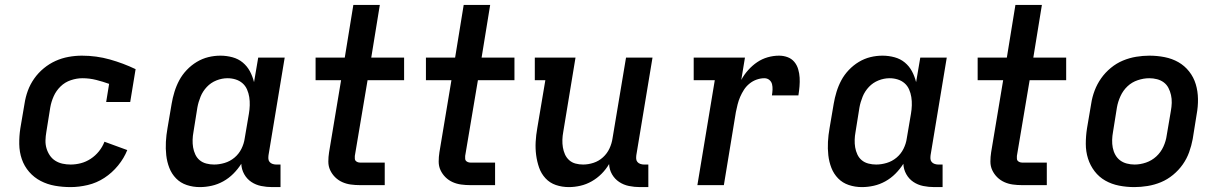

<svg xmlns="http://www.w3.org/2000/svg" viewBox="-20 -755 4990 783"><path d="M268 8Q235 8 204 2.5Q173 -3 146 -17Q119 -31 99 -54Q79 -77 69 -106Q59 -135 58.5 -167.5Q58 -200 63 -232L80 -332Q84 -359 93.5 -385Q103 -411 119.5 -434.5Q136 -458 158.5 -476.5Q181 -495 206.5 -506.5Q232 -518 259.5 -523Q287 -528 314 -528Q373 -528 428 -512.5Q483 -497 533 -473L511 -339H413L425 -413Q400 -422 372.5 -429Q345 -436 316 -436Q293 -436 269 -428Q245 -420 227 -402.5Q209 -385 199 -362.5Q189 -340 185 -317L169 -217Q166 -200 165.5 -183Q165 -166 169.5 -150.5Q174 -135 183 -121.5Q192 -108 205.5 -99.5Q219 -91 235 -87.5Q251 -84 268 -84Q289 -84 310 -89.5Q331 -95 350 -107.5Q369 -120 383.5 -138Q398 -156 406 -177L499 -143Q486 -110 461.5 -80Q437 -50 405.5 -29.5Q374 -9 338 -0.5Q302 8 268 8Z M795 8Q767 8 741.5 -0.5Q716 -9 698 -27.5Q680 -46 670.5 -70.5Q661 -95 658 -122Q655 -149 656.5 -176.5Q658 -204 663 -232L680 -332Q684 -356 691.5 -380.5Q699 -405 711 -427.5Q723 -450 741.5 -469.5Q760 -489 782.5 -502.5Q805 -516 829.5 -522Q854 -528 879 -528Q904 -528 928 -521.5Q952 -515 970 -500Q988 -485 999 -464.5Q1010 -444 1016 -420L1033 -520H1141L1075 -122Q1074 -114 1074.5 -107Q1075 -100 1079.5 -94.5Q1084 -89 1091.5 -86.5Q1099 -84 1106 -84H1124V8H1090Q1067 8 1045 3.5Q1023 -1 1005 -13Q987 -25 976 -44.5Q965 -64 964 -87Q950 -65 931.5 -46.5Q913 -28 890.5 -15.5Q868 -3 843.5 2.5Q819 8 795 8ZM853 -84Q874 -84 896 -90.5Q918 -97 936 -112Q954 -127 964.5 -148Q975 -169 978 -191L995 -291Q998 -308 998.5 -325.5Q999 -343 996.5 -359Q994 -375 987.5 -390Q981 -405 969 -415.5Q957 -426 941 -431Q925 -436 908 -436Q885 -436 862.5 -427Q840 -418 823.5 -400.5Q807 -383 798 -361Q789 -339 785 -317L769 -217Q766 -201 765.5 -185Q765 -169 767.5 -154Q770 -139 776.5 -125Q783 -111 794.5 -101.5Q806 -92 821.5 -88Q837 -84 853 -84Z M1448 0Q1429 0 1410.5 -2.5Q1392 -5 1375.5 -12.5Q1359 -20 1346.5 -32.5Q1334 -45 1326.5 -61Q1319 -77 1319 -96Q1319 -115 1322 -134L1371 -428H1267V-520H1386L1421 -735H1529L1494 -520H1628V-428H1479L1427 -119Q1427 -114 1427 -108.5Q1427 -103 1430 -99.5Q1433 -96 1438 -94Q1443 -92 1448 -92H1549V0Z M1898 0Q1879 0 1860.5 -2.5Q1842 -5 1825.5 -12.5Q1809 -20 1796.5 -32.5Q1784 -45 1776.5 -61Q1769 -77 1769 -96Q1769 -115 1772 -134L1821 -428H1717V-520H1836L1871 -735H1979L1944 -520H2078V-428H1929L1877 -119Q1877 -114 1877 -108.5Q1877 -103 1880 -99.5Q1883 -96 1888 -94Q1893 -92 1898 -92H1999V0Z M2300 8Q2272 8 2247 -0.5Q2222 -9 2204.5 -28Q2187 -47 2178.5 -71.5Q2170 -96 2166.5 -122.5Q2163 -149 2164.5 -176.5Q2166 -204 2171 -232L2204 -428H2161V-520H2327L2277 -217Q2274 -201 2273.5 -185Q2273 -169 2275.5 -154Q2278 -139 2284 -125.5Q2290 -112 2301 -102Q2312 -92 2327 -88Q2342 -84 2358 -84Q2379 -84 2400.5 -91Q2422 -98 2439 -113.5Q2456 -129 2465.5 -149.5Q2475 -170 2478 -191L2533 -520H2641L2575 -122Q2574 -114 2574.5 -107Q2575 -100 2579.5 -94.5Q2584 -89 2591.5 -86.5Q2599 -84 2606 -84H2624V8H2590Q2567 8 2545 3.5Q2523 -1 2505 -13Q2487 -25 2476 -44Q2465 -63 2464 -86Q2451 -64 2433 -46Q2415 -28 2393 -15.5Q2371 -3 2347 2.5Q2323 8 2300 8Z M2824 0 2895 -428H2809V-520H3018L3003 -429Q3014 -450 3031 -469Q3048 -488 3068 -501.5Q3088 -515 3111 -521.5Q3134 -528 3157 -528Q3175 -528 3191.5 -522Q3208 -516 3219 -503Q3230 -490 3235 -473Q3240 -456 3241 -438.5Q3242 -421 3240.5 -403Q3239 -385 3236 -366H3128Q3130 -378 3130.5 -389.5Q3131 -401 3128.5 -411.5Q3126 -422 3117.5 -429Q3109 -436 3097 -436Q3082 -436 3066 -430.5Q3050 -425 3036.5 -414Q3023 -403 3014 -389Q3005 -375 2998.5 -360Q2992 -345 2988 -329Q2984 -313 2981 -298L2932 0Z M3495 8Q3467 8 3441.5 -0.5Q3416 -9 3398 -27.5Q3380 -46 3370.5 -70.5Q3361 -95 3358 -122Q3355 -149 3356.5 -176.5Q3358 -204 3363 -232L3380 -332Q3384 -356 3391.5 -380.5Q3399 -405 3411 -427.5Q3423 -450 3441.5 -469.5Q3460 -489 3482.5 -502.5Q3505 -516 3529.5 -522Q3554 -528 3579 -528Q3604 -528 3628 -521.5Q3652 -515 3670 -500Q3688 -485 3699 -464.5Q3710 -444 3716 -420L3733 -520H3841L3775 -122Q3774 -114 3774.5 -107Q3775 -100 3779.5 -94.5Q3784 -89 3791.5 -86.5Q3799 -84 3806 -84H3824V8H3790Q3767 8 3745 3.5Q3723 -1 3705 -13Q3687 -25 3676 -44.5Q3665 -64 3664 -87Q3650 -65 3631.5 -46.5Q3613 -28 3590.5 -15.5Q3568 -3 3543.5 2.5Q3519 8 3495 8ZM3553 -84Q3574 -84 3596 -90.5Q3618 -97 3636 -112Q3654 -127 3664.5 -148Q3675 -169 3678 -191L3695 -291Q3698 -308 3698.5 -325.5Q3699 -343 3696.5 -359Q3694 -375 3687.5 -390Q3681 -405 3669 -415.5Q3657 -426 3641 -431Q3625 -436 3608 -436Q3585 -436 3562.5 -427Q3540 -418 3523.5 -400.5Q3507 -383 3498 -361Q3489 -339 3485 -317L3469 -217Q3466 -201 3465.5 -185Q3465 -169 3467.5 -154Q3470 -139 3476.5 -125Q3483 -111 3494.5 -101.5Q3506 -92 3521.5 -88Q3537 -84 3553 -84Z M4148 0Q4129 0 4110.5 -2.5Q4092 -5 4075.5 -12.5Q4059 -20 4046.5 -32.5Q4034 -45 4026.5 -61Q4019 -77 4019 -96Q4019 -115 4022 -134L4071 -428H3967V-520H4086L4121 -735H4229L4194 -520H4328V-428H4179L4127 -119Q4127 -114 4127 -108.5Q4127 -103 4130 -99.5Q4133 -96 4138 -94Q4143 -92 4148 -92H4249V0Z M4606 8Q4574 8 4543.5 2Q4513 -4 4487.5 -18.5Q4462 -33 4444 -56.5Q4426 -80 4417 -108.5Q4408 -137 4408 -168.5Q4408 -200 4413 -232L4430 -332Q4434 -359 4444 -385.5Q4454 -412 4470.5 -435.5Q4487 -459 4510 -478Q4533 -497 4559.5 -508Q4586 -519 4613.5 -523.5Q4641 -528 4667 -528Q4699 -528 4729.5 -522Q4760 -516 4785.5 -501.5Q4811 -487 4829.5 -463.5Q4848 -440 4856.5 -411.5Q4865 -383 4865.5 -351.5Q4866 -320 4860 -288L4844 -188Q4839 -161 4829.5 -134.5Q4820 -108 4803.5 -84.5Q4787 -61 4764 -42Q4741 -23 4714.5 -12Q4688 -1 4660 3.5Q4632 8 4606 8ZM4607 -84Q4630 -84 4653.5 -92Q4677 -100 4695.5 -117Q4714 -134 4724.5 -157Q4735 -180 4738 -203L4755 -303Q4758 -319 4758.5 -335.5Q4759 -352 4755.5 -367.5Q4752 -383 4745 -396.5Q4738 -410 4726 -419Q4714 -428 4698.5 -432Q4683 -436 4667 -436Q4644 -436 4620 -428Q4596 -420 4578 -403Q4560 -386 4549.5 -363Q4539 -340 4535 -317L4519 -217Q4516 -201 4515.5 -184.5Q4515 -168 4518 -152.5Q4521 -137 4528.5 -123.5Q4536 -110 4548 -101Q4560 -92 4575.5 -88Q4591 -84 4607 -84Z"/></svg>

Font: Iosevka Etoile Semibold
Style: Italic
Weight: 600
Italic angle: -9°
Designer: Belleve Invis
Foundry: Belleve Invis
Version: Version 22.1.2; ttfautohint (v1.8.4)